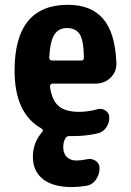

<svg xmlns="http://www.w3.org/2000/svg" viewBox="-20 -550 540 790"><path d="M314.5 -300.8Q325.2 -300.8 325.2 -313.5Q324.2 -383.8 308.1 -409.2Q292 -434.6 254.9 -434.6Q221.7 -434.6 204.1 -408.2Q186.5 -381.8 182.6 -313.5Q182.6 -301.8 194.3 -300.8ZM259.8 -530.3Q354.5 -530.3 404.3 -472.7Q454.1 -415 459 -290Q460 -254.9 435.1 -230.5Q410.2 -206.1 373 -206.1H196.3Q192.4 -206.1 188.5 -202.1Q184.6 -198.2 185.5 -194.3Q193.4 -136.7 221.7 -113.3Q250 -89.8 304.7 -89.8Q342.8 -89.8 380.9 -100.6Q398.4 -105.5 414.1 -95.2Q429.7 -85 429.7 -66.4Q429.7 -43 416.5 -24.4Q403.3 -5.9 380.9 -1Q334 9.8 285.2 9.8H266.6Q253.9 9.8 249 18.6Q240.2 35.2 240.2 54.7Q240.2 81.1 254.4 95.7Q268.6 110.4 294.9 110.4Q313.5 110.4 336.9 105.5Q356.4 100.6 373 111.3Q389.6 122.1 389.6 141.6Q389.6 168 374.5 189.5Q359.4 210.9 334 214.8Q301.8 219.7 275.4 219.7Q198.2 219.7 156.7 187Q115.2 154.3 115.2 94.7Q115.2 38.1 153.3 -6.8Q161.1 -14.6 150.4 -21.5Q40 -83 40 -259.8Q40 -530.3 259.8 -530.3Z"/></svg>

Font: Rounded-X Mgen+ 1mn bold
Style: Bold
Weight: 700
Designer: [Source Han Sans]
Ryoko NISHIZUKA  (kana & ideographs); Paul D. Hunt (Latin, Greek & Cyrillic); Wenlong ZHANG  (bopomofo
Version: Version 1.059.20150602